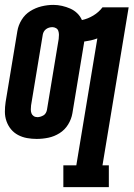

<svg xmlns="http://www.w3.org/2000/svg" viewBox="-25 -560 546 785"><path d="M234 205V116H287L373 -403Q360 -398 346.5 -395Q333 -392 319 -390Q319 -389 319 -388Q319 -387 319 -387L271 -97Q267 -73 253.5 -51Q240 -29 218.5 -15.5Q197 -2 173 3Q149 8 125 8Q105 8 85.5 4.5Q66 1 49 -8Q32 -17 20 -31.5Q8 -46 1.5 -64.5Q-5 -83 -5 -103Q-5 -123 -2 -143L46 -433Q50 -457 63.5 -479Q77 -501 98.5 -514.5Q120 -528 144.5 -534Q169 -540 193 -540Q211 -540 228.5 -536Q246 -532 262 -525Q278 -518 290.5 -506Q303 -494 310 -478Q334 -483 356.5 -496.5Q379 -510 394 -530H501L394 116H420V205ZM128 -81Q134 -81 140.5 -83Q147 -85 153 -88.5Q159 -92 162.5 -98.5Q166 -105 167 -111L215 -401Q216 -409 216 -417.5Q216 -426 213.5 -433.5Q211 -441 204 -445Q197 -449 189 -449Q182 -449 175.5 -447Q169 -445 163.5 -441Q158 -437 154.5 -431Q151 -425 150 -419L102 -129Q101 -121 101 -112.5Q101 -104 103.5 -97Q106 -90 112.5 -85.5Q119 -81 128 -81Z"/></svg>

Font: Iosevka Slab Extrabold Oblique
Style: Regular
Weight: 800
Italic angle: -9°
Monospace: yes
Designer: Belleve Invis
Foundry: Belleve Invis
Version: Version 11.1.1; ttfautohint (v1.8.3)